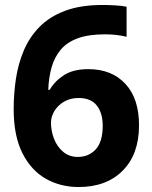

<svg xmlns="http://www.w3.org/2000/svg" viewBox="-20 -742 612 772"><path d="M35 -303Q35 -365 44 -425Q53 -485 75.5 -538.5Q98 -592 138.5 -633.5Q179 -675 241.5 -698.5Q304 -722 393 -722Q414 -722 442 -720.5Q470 -719 489 -715V-594Q470 -599 447.5 -601.5Q425 -604 403 -604Q336 -604 292.5 -588Q249 -572 224 -542Q199 -512 187.5 -471.5Q176 -431 174 -381H180Q200 -416 237.5 -440Q275 -464 335 -464Q429 -464 484 -405Q539 -346 539 -238Q539 -122 473.5 -56Q408 10 296 10Q223 10 164 -23.5Q105 -57 70 -126.5Q35 -196 35 -303ZM293 -111Q337 -111 365 -141.5Q393 -172 393 -236Q393 -288 369 -318Q345 -348 296 -348Q263 -348 238 -333.5Q213 -319 199 -296Q185 -273 185 -249Q185 -216 197 -184.5Q209 -153 233.5 -132Q258 -111 293 -111Z"/></svg>

Font: Noto Sans Kawi
Style: Bold
Weight: 700
Designer: Fadhl Haqq
Version: Version 1.000